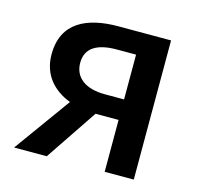

<svg xmlns="http://www.w3.org/2000/svg" viewBox="-86 -641 760 733"><g transform="rotate(15 294.5 -275.0)"><path d="M388 -286H312C235 -286 190 -320 190 -378C190 -437 235 -463 312 -463H388ZM295 -550C171 -550 76 -507 76 -381C76 -298 126 -248 191 -223L30 0H159L297 -205H299H388V0H503V-550Z"/></g></svg>

Font: Genne Gothic Medium
Style: Regular
Weight: 500
Designer: Ryoko NISHIZUKA (kana & ideographs); Paul D. Hunt (Latin, Greek & Cyrillic); Wenlong ZHANG (bopomofo); Sandoll Communica
Foundry: Adobe Systems Incorporated
Version: Version 1.004;PS 1.004;hotconv 16.6.51;makeotf.lib2.5.65220